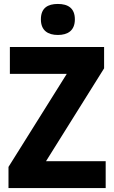

<svg xmlns="http://www.w3.org/2000/svg" viewBox="-20 -1045 577 972"><path d="M273 -1025C222 -1025 187 -1005 187 -947C187 -890 223 -868 273 -868C323 -868 359 -890 359 -947C359 -1004 324 -1025 273 -1025ZM515 -93V-229H213L507 -699V-807H30V-671H318L23 -200V-93Z"/></svg>

Font: Noto Sans Kannada UI SemiCondensed ExtraBold
Style: Regular
Weight: 800
Width: 4
Designer: Jelle Bosma - Monotype Design Team
Foundry: Monotype Imaging Inc.
Version: Version 2.005